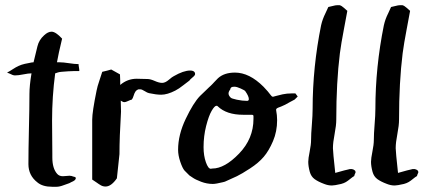

<svg xmlns="http://www.w3.org/2000/svg" viewBox="-20 -717 1638 729"><path d="M6.8 -441.4Q16.6 -446.3 28.3 -454.1Q40 -461.9 50.8 -466.8Q61.5 -471.7 74.2 -474.6Q76.2 -474.6 88.9 -477.5Q101.6 -480.5 107.4 -480.5Q110.4 -493.2 122.1 -541Q127.9 -565.4 147.5 -583Q162.1 -596.7 175.8 -596.7Q191.4 -596.7 215.8 -570.3Q201.2 -509.8 196.3 -480.5H206.1Q219.7 -480.5 241.7 -477.1Q263.7 -473.6 278.3 -473.6Q278.3 -468.8 279.8 -460.9Q281.2 -453.1 281.2 -447.3Q256.8 -447.3 239.3 -446.3Q221.7 -445.3 212.9 -444.3Q204.1 -443.4 199.7 -441.9Q195.3 -440.4 192.9 -439.5Q190.4 -438.5 189.5 -438.5Q177.7 -349.6 177.7 -258.8Q177.7 -238.3 178.2 -196.3Q178.7 -154.3 178.7 -132.8V-119.1Q178.7 -77.1 197.3 -56.6Q205.1 -47.9 218.8 -47.9Q222.7 -47.9 231 -48.8Q239.3 -49.8 244.1 -49.8Q245.1 -49.8 247.6 -49.3Q250 -48.8 252 -48.8Q253.9 -47.9 257.3 -46.9Q260.7 -45.9 263.2 -45.4Q265.6 -44.9 267.1 -43Q268.6 -41 267.6 -39.1Q266.6 -35.2 263.7 -32.7Q260.7 -30.3 257.8 -28.8Q254.9 -27.3 250.5 -25.4Q246.1 -23.4 243.2 -21.5Q239.3 -20.5 222.7 -14.2Q206.1 -7.8 194.3 -7.8H178.7Q141.6 -7.8 122.1 -24.4Q87.9 -50.8 87.9 -93.8Q87.9 -144.5 89.8 -226.6Q91.8 -308.6 91.8 -360.4Q91.8 -391.6 99.6 -438.5Q87.9 -438.5 68.8 -434.6Q49.8 -430.7 37.1 -430.7Q32.2 -430.7 27.3 -432.6Q22.5 -434.6 16.6 -437.5Q10.7 -440.4 6.8 -441.4Z M330.1 -35.2Q330.1 -35.2 330.1 -262.7Q330.1 -292 346.7 -373Q349.6 -388.7 357.4 -411.1Q365.2 -433.6 368.2 -444.3Q389.6 -449.2 402.3 -453.1Q422.9 -441.4 435.5 -434.6Q436.5 -418 436.5 -394.5Q463.9 -418 499 -418Q504.9 -418 518.6 -417.5Q532.2 -417 540 -417Q550.8 -417 567.4 -409.7Q584 -402.3 595.7 -402.3Q607.4 -402.3 621.1 -414.1Q634.8 -425.8 639.6 -427.7Q676.8 -449.2 702.1 -449.2Q715.8 -449.2 719.7 -441.4Q720.7 -439.5 720.7 -435.5Q720.7 -430.7 710.9 -422.9Q701.2 -415 699.2 -411.1Q693.4 -407.2 676.3 -393.6Q659.2 -379.9 645.5 -373Q615.2 -357.4 591.8 -357.4Q573.2 -357.4 545.9 -363.3Q540 -364.3 529.3 -371.1Q518.6 -377.9 512.7 -377.9Q505.9 -377.9 505.9 -377.9Q498 -375 494.1 -369.1Q490.2 -363.3 487.3 -353.5Q484.4 -343.8 480.5 -338.9Q475.6 -337.9 466.3 -333.5Q457 -329.1 452.1 -329.1Q448.2 -329.1 443.4 -332Q439.5 -334 438.5 -335Q438.5 -327.1 439 -313Q439.5 -298.8 439.5 -293Q433.6 -195.3 433.6 -131.8Q427.7 -76.2 423.8 -40Q402.3 -8.8 380.9 -8.8Q371.1 -8.8 363.3 -13.2Q355.5 -17.6 346.2 -24.4Q336.9 -31.2 330.1 -35.2Z M752.9 -158.2Q752.9 -126 761.7 -101.1Q770.5 -76.2 780.3 -76.2Q781.2 -76.2 783.2 -76.7Q785.2 -77.1 786.1 -77.1Q833 -77.1 887.7 -133.8Q942.4 -190.4 942.4 -265.6V-276.4Q942.4 -281.2 935.5 -281.2H903.3Q839.8 -281.2 806.6 -313.5Q805.7 -315.4 801.8 -315.4Q794.9 -315.4 783.7 -296.4Q772.5 -277.3 762.7 -238.8Q752.9 -200.2 752.9 -158.2ZM854.5 -377.9Q847.7 -369.1 847.7 -362.3Q847.7 -354.5 855.5 -346.7Q858.4 -342.8 879.4 -338.4Q900.4 -334 918 -334Q924.8 -334 924.8 -340.8Q924.8 -351.6 911.1 -371.1Q909.2 -374 894 -380.9Q878.9 -387.7 871.1 -387.7H869.1Q854.5 -387.7 854.5 -377.9ZM1086.9 -362.3H1101.6L1110.4 -350.6L1098.6 -338.9Q1091.8 -335.9 1082 -330.1Q1072.3 -324.2 1062.5 -319.3Q1052.7 -314.5 1047.4 -312.5Q1042 -310.5 1037.1 -308.6Q1032.2 -306.6 1030.3 -304.7Q1028.3 -302.7 1028.3 -299.8Q1032.2 -279.3 1032.2 -260.7Q1032.2 -217.8 1016.6 -181.2Q1001 -144.5 981.4 -121.6Q961.9 -98.6 929.7 -77.6Q897.5 -56.6 879.4 -47.9Q861.3 -39.1 834 -27.3Q833 -27.3 827.1 -25.4Q799.8 -18.6 788.1 -18.6Q765.6 -18.6 743.7 -26.9Q721.7 -35.2 710.9 -43L699.2 -50.8L680.7 -69.3Q672.9 -78.1 664.6 -102.5Q656.2 -127 656.2 -148.4Q656.2 -205.1 685.1 -265.6Q713.9 -326.2 739.3 -352.5Q760.7 -373 760.7 -373Q767.6 -379.9 772.9 -384.8Q778.3 -389.6 780.8 -392.1Q783.2 -394.5 784.2 -395.5Q785.2 -396.5 786.6 -397.9Q788.1 -399.4 793 -404.8Q797.9 -410.2 807.6 -419.9Q831.1 -441.4 872.1 -441.4Q926.8 -441.4 980.5 -387.7Q989.3 -378.9 996.6 -370.1Q1003.9 -361.3 1006.3 -357.9Q1008.8 -354.5 1011.2 -352.1Q1013.7 -349.6 1016.6 -349.6Q1017.6 -349.6 1027.3 -352.5Q1037.1 -355.5 1053.2 -358.9Q1069.3 -362.3 1086.9 -362.3Z M1252.9 -60.5Q1297.9 -73.2 1300.8 -73.2Q1317.4 -79.1 1328.1 -69.3Q1330.1 -65.4 1330.1 -63.5Q1330.1 -61.5 1327.6 -56.6Q1325.2 -51.8 1325.2 -48.8Q1318.4 -44.9 1309.6 -37.6Q1300.8 -30.3 1293.5 -25.9Q1286.1 -21.5 1275.4 -18.6Q1250 -12.7 1240.2 -12.7Q1225.6 -12.7 1210.9 -18.6Q1187.5 -27.3 1174.3 -37.1Q1161.1 -46.9 1156.2 -64.5Q1150.4 -85.9 1150.4 -102.5Q1150.4 -115.2 1155.8 -141.6Q1161.1 -168 1161.1 -185.5Q1161.1 -208 1164.1 -244.1Q1167 -280.3 1167 -303.7Q1167 -461.9 1199.2 -621.1Q1202.1 -633.8 1206.1 -644.5Q1210 -655.3 1216.3 -668Q1222.7 -680.7 1226.6 -690.4Q1232.4 -691.4 1243.2 -694.3Q1253.9 -697.3 1260.7 -697.3Q1269.5 -697.3 1269.5 -697.3Q1277.3 -695.3 1286.6 -686.5Q1295.9 -677.7 1298.8 -675.8Q1295.9 -658.2 1285.6 -605Q1275.4 -551.8 1270.5 -514.6Q1256.8 -405.3 1256.8 -262.7Q1256.8 -241.2 1250.5 -208.5Q1244.1 -175.8 1244.1 -154.3Q1244.1 -141.6 1252.9 -60.5Z M1491.2 -60.5Q1536.1 -73.2 1539.1 -73.2Q1555.7 -79.1 1566.4 -69.3Q1568.4 -65.4 1568.4 -63.5Q1568.4 -61.5 1565.9 -56.6Q1563.5 -51.8 1563.5 -48.8Q1556.6 -44.9 1547.9 -37.6Q1539.1 -30.3 1531.7 -25.9Q1524.4 -21.5 1513.7 -18.6Q1488.3 -12.7 1478.5 -12.7Q1463.9 -12.7 1449.2 -18.6Q1425.8 -27.3 1412.6 -37.1Q1399.4 -46.9 1394.5 -64.5Q1388.7 -85.9 1388.7 -102.5Q1388.7 -115.2 1394 -141.6Q1399.4 -168 1399.4 -185.5Q1399.4 -208 1402.3 -244.1Q1405.3 -280.3 1405.3 -303.7Q1405.3 -461.9 1437.5 -621.1Q1440.4 -633.8 1444.3 -644.5Q1448.2 -655.3 1454.6 -668Q1460.9 -680.7 1464.8 -690.4Q1470.7 -691.4 1481.4 -694.3Q1492.2 -697.3 1499 -697.3Q1507.8 -697.3 1507.8 -697.3Q1515.6 -695.3 1524.9 -686.5Q1534.2 -677.7 1537.1 -675.8Q1534.2 -658.2 1523.9 -605Q1513.7 -551.8 1508.8 -514.6Q1495.1 -405.3 1495.1 -262.7Q1495.1 -241.2 1488.8 -208.5Q1482.4 -175.8 1482.4 -154.3Q1482.4 -141.6 1491.2 -60.5Z"/></svg>

Font: Shelly2023
Style: Regular
Weight: 400
Version: Version 0.2